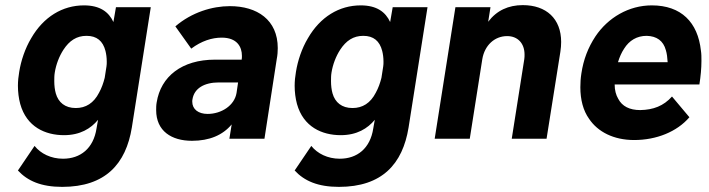

<svg xmlns="http://www.w3.org/2000/svg" viewBox="-20 -542 2771 750"><path d="M433 -514 423 -456C405 -495 371 -521 308 -521C224 -521 150 -476 102 -393C78 -353 62 -305 55 -261C52 -244 50 -225 50 -207C50 -183 53 -158 59 -136C84 -46 157 -14 230 -14C293 -14 335 -40 363 -74L357 -40C345 38 294 78 226 78C179 78 139 58 115 28L50 124C88 165 141 188 223 188C392 188 472 98 495 -44L569 -514ZM367 -180C346 -139 315 -120 276 -120C234 -120 208 -142 198 -177C194 -191 192 -208 192 -225C192 -236 192 -247 194 -259C199 -290 211 -322 228 -348C251 -383 279 -402 318 -402C358 -402 382 -382 392 -343C395 -331 397 -317 397 -301C397 -295 397 -289 396 -283L389 -238C384 -218 377 -198 367 -180Z M1013 0 1061 -311C1064 -326 1065 -341 1065 -354C1065 -465 984 -518 878 -518C809 -518 729 -494 665 -439L727 -352C767 -382 808 -395 846 -395C906 -395 925 -359 925 -324C925 -319 925 -314 924 -309H820C690 -309 608 -243 592 -142C590 -131 590 -121 590 -112C590 -30 650 8 730 8C798 8 850 -14 885 -56L876 0ZM904 -179C896 -130 845 -97 791 -97C755 -97 731 -115 731 -145C731 -148 731 -151 732 -155C739 -197 778 -220 835 -220H910Z M1514 -514 1504 -456C1486 -495 1452 -521 1389 -521C1305 -521 1231 -476 1183 -393C1159 -353 1143 -305 1136 -261C1133 -244 1131 -225 1131 -207C1131 -183 1134 -158 1140 -136C1165 -46 1238 -14 1311 -14C1374 -14 1416 -40 1444 -74L1438 -40C1426 38 1375 78 1307 78C1260 78 1220 58 1196 28L1131 124C1169 165 1222 188 1304 188C1473 188 1553 98 1576 -44L1650 -514ZM1448 -180C1427 -139 1396 -120 1357 -120C1315 -120 1289 -142 1279 -177C1275 -191 1273 -208 1273 -225C1273 -236 1273 -247 1275 -259C1280 -290 1292 -322 1309 -348C1332 -383 1360 -402 1399 -402C1439 -402 1463 -382 1473 -343C1476 -331 1478 -317 1478 -301C1478 -295 1478 -289 1477 -283L1470 -238C1465 -218 1458 -198 1448 -180Z M2022 -522C1966 -522 1920 -501 1887 -457L1896 -514H1759L1678 0H1815L1864 -311C1873 -365 1912 -401 1961 -401C2003 -401 2029 -372 2029 -329C2029 -323 2029 -317 2028 -311L1979 0H2115L2169 -340C2171 -353 2172 -366 2172 -378C2172 -469 2114 -522 2022 -522Z M2481 -112C2439 -112 2410 -127 2395 -156C2386 -171 2381 -190 2381 -212H2712C2717 -243 2720 -276 2720 -304C2720 -319 2720 -332 2718 -344C2706 -455 2641 -521 2526 -521C2436 -521 2355 -473 2306 -400C2277 -356 2259 -309 2251 -255C2248 -236 2247 -218 2247 -201C2247 -153 2258 -110 2281 -78C2315 -27 2377 5 2457 5C2544 5 2624 -27 2673 -84L2605 -165C2572 -128 2532 -113 2481 -112ZM2506 -402C2545 -401 2571 -383 2581 -346C2585 -333 2587 -317 2588 -299H2394C2400 -319 2408 -337 2418 -352C2438 -384 2468 -402 2506 -402Z"/></svg>

Font: Arthouse Owned
Style: Bold Italic
Weight: 700
Italic angle: -10°
Designer: Jeremy Tribby
Foundry: Tribby Type
Version: Version 1.000;PS 001.000;hotconv 1.0.88;makeotf.lib2.5.64775